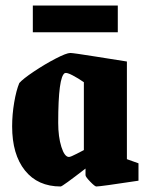

<svg xmlns="http://www.w3.org/2000/svg" viewBox="-20 -664 535 696"><path d="M24 -206Q24 -249 31.5 -293Q39 -337 50 -363Q63 -378 102.5 -404.5Q142 -431 181.5 -451.5Q221 -472 235 -472Q245 -472 326.5 -459Q408 -446 440 -441V-87L482 -72V-9Q344 12 329 12Q324 12 307 -5.5Q290 -23 290 -29V-53Q206 12 200 12Q117 12 70.5 -46Q24 -104 24 -206ZM284 -120V-366Q264 -380 243 -391Q222 -402 215 -399Q191 -386 191 -219Q191 -168 202.5 -131.5Q214 -95 230 -95Q236 -95 259 -107Q282 -119 284 -120ZM99 -547V-644H407V-547Z"/></svg>

Font: Grenze ExtraBold
Style: Regular
Weight: 800
Designer: Renata Polastri
Foundry: Omnibus-Type
Version: Version 1.002; ttfautohint (v1.8)